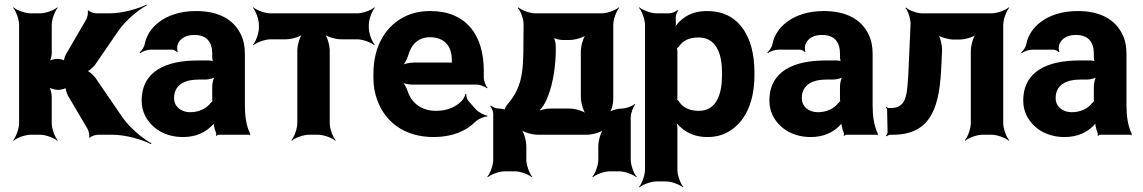

<svg xmlns="http://www.w3.org/2000/svg" viewBox="-20 -586 4973 835"><path d="M275 -171 361 -25C366 -16 371 5 367 11L371 13C374 7 395 0 405 0H470C525 0 600 21 637 41L638 37C602 18 542 -32 511 -78L394 -249C387 -259 365 -279 356 -279V-275C365 -275 387 -295 394 -305L497 -455C527 -498 584 -545 619 -563L617 -566C582 -548 512 -528 459 -528H399C389 -528 368 -535 365 -541L361 -539C365 -533 360 -511 356 -503L268 -352C263 -344 256 -324 259 -318L263 -320C260 -326 238 -330 230 -330C218 -330 197 -325 191 -319L194 -316C200 -322 205 -343 205 -355V-478C205 -502 219 -539 231 -552L229 -554C216 -542 179 -528 155 -528H113C89 -528 52 -542 39 -554L37 -552C49 -539 63 -502 63 -478V-50C63 -26 49 11 37 24L39 26C52 14 89 0 113 0H155C179 0 216 14 229 26L231 24C219 11 205 -26 205 -50V-167C205 -180 199 -203 192 -210L190 -208C197 -201 220 -195 233 -195C242 -195 266 -200 270 -206L266 -208C263 -202 271 -179 275 -171Z M1045 -128V-352C1045 -383 1040 -410 1029 -433C998 -501 931 -538 833 -538C764 -538 708 -519 669 -488C642 -467 618 -436 610 -397C608 -382 596 -365 587 -358L590 -355C598 -362 620 -370 635 -370H728C736 -370 747 -364 750 -359L753 -361C750 -366 750 -383 752 -390C761 -419 789 -434 825 -434C878 -434 903 -404 903 -353V-338C903 -331 905 -318 909 -314L912 -317C908 -321 895 -323 888 -323H840C706 -323 596 -279 596 -148C596 -125 601 -104 610 -85C637 -30 695 10 776 10C833 10 874 -11 902 -40C906 -44 912 -50 913 -54L909 -55C908 -51 910 -43 911 -37C913 -26 916 -16 920 -7C921 -5 920 1 919 3L922 5C923 3 927 0 930 0H1062C1064 0 1066 2 1067 3L1069 1C1068 0 1066 -2 1066 -4C1066 -5 1068 -7 1068 -7L1065 -10C1051 -43 1045 -80 1045 -128ZM737 -159C737 -218 784 -240 845 -240H874C888 -240 912 -246 919 -253L916 -256C909 -249 903 -225 903 -211V-162C903 -159 903 -145 905 -143L908 -146C906 -148 898 -141 896 -138C878 -115 847 -98 807 -98C768 -98 737 -122 737 -159Z M1584 -465V-478C1584 -502 1598 -539 1610 -552L1608 -554C1595 -542 1558 -528 1534 -528H1156C1132 -528 1095 -542 1082 -554L1080 -552C1092 -539 1106 -502 1106 -478V-465C1106 -441 1092 -404 1080 -391L1082 -389C1095 -401 1132 -415 1156 -415H1223C1247 -415 1287 -426 1299 -439L1297 -441C1284 -429 1273 -389 1273 -365V-50C1273 -26 1259 11 1247 24L1249 26C1262 14 1299 0 1323 0H1364C1388 0 1425 14 1438 26L1440 24C1428 11 1414 -26 1414 -50V-365C1414 -389 1403 -429 1390 -441L1388 -439C1400 -426 1440 -415 1464 -415H1534C1558 -415 1595 -401 1608 -389L1610 -391C1598 -404 1584 -441 1584 -465Z M1851 -538C1813 -538 1779 -531 1749 -518C1661 -479 1604 -390 1604 -265V-246C1604 -211 1610 -178 1622 -147C1657 -55 1739 10 1866 10C1947 10 2007 -16 2048 -57C2060 -69 2087 -80 2099 -79L2100 -83C2087 -84 2060 -98 2049 -111L2018 -146C2011 -154 2007 -169 2008 -177L2004 -178C2003 -170 1995 -153 1987 -146C1961 -120 1924 -104 1876 -104C1811 -104 1768 -140 1752 -192C1748 -206 1736 -226 1727 -233L1725 -229C1734 -223 1758 -218 1774 -218H2054C2068 -218 2090 -209 2098 -202L2100 -204C2093 -212 2084 -234 2084 -248V-278C2084 -434 2007 -538 1851 -538ZM1945 -326V-320C1945 -317 1945 -311 1947 -310L1949 -312C1948 -314 1942 -314 1939 -314H1779C1762 -314 1735 -308 1725 -301L1728 -297C1738 -305 1750 -328 1755 -344C1767 -389 1796 -424 1850 -424C1911 -424 1945 -387 1945 -326Z M2150 -114H2148C2137 -114 2121 -121 2115 -127L2112 -124C2118 -118 2125 -102 2125 -91V109C2125 133 2111 170 2099 183L2101 185C2114 173 2151 159 2175 159H2219C2243 159 2280 173 2293 185L2295 183C2283 170 2269 133 2269 109V50C2269 26 2258 -14 2245 -26L2243 -24C2255 -11 2295 0 2319 0H2532C2556 0 2596 -11 2608 -24L2606 -26C2593 -14 2582 26 2582 50V109C2582 133 2568 170 2556 183L2558 185C2571 173 2608 159 2632 159H2673C2697 159 2734 173 2747 185L2749 183C2737 170 2723 133 2723 109V-76C2723 -94 2734 -122 2743 -132L2741 -134C2731 -125 2703 -114 2685 -114C2667 -114 2636 -106 2627 -96L2629 -94C2639 -103 2647 -134 2647 -152V-478C2647 -502 2661 -539 2673 -552L2671 -554C2658 -542 2621 -528 2597 -528H2307C2284 -528 2247 -542 2235 -554L2232 -551C2244 -539 2258 -502 2257 -479L2256 -353C2255 -324 2254 -299 2251 -277C2243 -213 2220 -170 2186 -131C2182 -126 2172 -109 2174 -105L2178 -107C2176 -111 2156 -114 2150 -114ZM2397 -353V-382C2398 -396 2392 -421 2385 -428L2382 -425C2389 -418 2414 -412 2428 -412H2456C2480 -412 2520 -423 2532 -436L2530 -438C2517 -426 2506 -386 2506 -362V-164C2506 -140 2517 -100 2530 -88L2532 -90C2520 -103 2480 -114 2456 -114H2372C2353 -114 2326 -107 2314 -99L2316 -96C2328 -104 2347 -130 2355 -148C2380 -203 2394 -272 2397 -353Z M2919 -500V-503C2917 -514 2923 -533 2929 -539L2926 -542C2920 -536 2902 -528 2890 -528H2835C2811 -528 2774 -542 2761 -554L2759 -552C2771 -539 2785 -502 2785 -478V153C2785 177 2771 214 2759 227L2761 229C2774 217 2811 203 2835 203H2876C2900 203 2937 217 2950 229L2952 227C2940 214 2926 177 2926 153V-24C2926 -37 2924 -54 2919 -62L2916 -60C2920 -52 2933 -38 2943 -30C2971 -6 3007 10 3056 10C3089 10 3119 3 3144 -11C3220 -52 3261 -141 3261 -259V-270C3261 -310 3257 -347 3248 -380C3223 -469 3166 -538 3055 -538C3002 -538 2966 -521 2938 -495C2928 -486 2915 -470 2912 -461L2915 -460C2919 -469 2920 -487 2919 -500ZM3019 -104C2976 -104 2948 -120 2931 -147C2930 -149 2923 -155 2922 -154L2925 -151C2926 -152 2926 -165 2926 -168V-360C2926 -363 2925 -377 2924 -378L2922 -375C2923 -374 2931 -382 2933 -384C2950 -409 2976 -423 3018 -423C3097 -423 3120 -349 3120 -270V-259C3120 -180 3098 -104 3019 -104Z M3775 -128V-352C3775 -383 3770 -410 3759 -433C3728 -501 3661 -538 3563 -538C3494 -538 3438 -519 3399 -488C3372 -467 3348 -436 3340 -397C3338 -382 3326 -365 3317 -358L3320 -355C3328 -362 3350 -370 3365 -370H3458C3466 -370 3477 -364 3480 -359L3483 -361C3480 -366 3480 -383 3482 -390C3491 -419 3519 -434 3555 -434C3608 -434 3633 -404 3633 -353V-338C3633 -331 3635 -318 3639 -314L3642 -317C3638 -321 3625 -323 3618 -323H3570C3436 -323 3326 -279 3326 -148C3326 -125 3331 -104 3340 -85C3367 -30 3425 10 3506 10C3563 10 3604 -11 3632 -40C3636 -44 3642 -50 3643 -54L3639 -55C3638 -51 3640 -43 3641 -37C3643 -26 3646 -16 3650 -7C3651 -5 3650 1 3649 3L3652 5C3653 3 3657 0 3660 0H3792C3794 0 3796 2 3797 3L3799 1C3798 0 3796 -2 3796 -4C3796 -5 3798 -7 3798 -7L3795 -10C3781 -43 3775 -80 3775 -128ZM3467 -159C3467 -218 3514 -240 3575 -240H3604C3618 -240 3642 -246 3649 -253L3646 -256C3639 -249 3633 -225 3633 -211V-162C3633 -159 3633 -145 3635 -143L3638 -146C3636 -148 3628 -141 3626 -138C3608 -115 3577 -98 3537 -98C3498 -98 3467 -122 3467 -159Z M4293 -528H3990C3968 -528 3932 -541 3921 -553L3918 -551C3929 -539 3941 -502 3940 -480L3932 -303C3931 -269 3929 -240 3927 -217C3922 -159 3913 -116 3853 -116H3846C3842 -116 3837 -119 3836 -121L3833 -118C3835 -116 3838 -112 3838 -109L3840 -11C3840 -6 3836 1 3833 4L3836 7C3839 4 3846 0 3852 0H3863C4037 0 4067 -133 4074 -303L4077 -366C4078 -388 4069 -427 4058 -439L4055 -436C4066 -425 4105 -414 4127 -414H4152C4176 -414 4216 -425 4228 -438L4226 -440C4213 -428 4202 -388 4202 -364V-50C4202 -26 4188 11 4176 24L4178 26C4191 14 4228 0 4252 0H4293C4317 0 4354 14 4367 26L4369 24C4357 11 4343 -26 4343 -50V-478C4343 -502 4357 -539 4369 -552L4367 -554C4354 -542 4317 -528 4293 -528Z M4879 -128V-352C4879 -383 4874 -410 4863 -433C4832 -501 4765 -538 4667 -538C4598 -538 4542 -519 4503 -488C4476 -467 4452 -436 4444 -397C4442 -382 4430 -365 4421 -358L4424 -355C4432 -362 4454 -370 4469 -370H4562C4570 -370 4581 -364 4584 -359L4587 -361C4584 -366 4584 -383 4586 -390C4595 -419 4623 -434 4659 -434C4712 -434 4737 -404 4737 -353V-338C4737 -331 4739 -318 4743 -314L4746 -317C4742 -321 4729 -323 4722 -323H4674C4540 -323 4430 -279 4430 -148C4430 -125 4435 -104 4444 -85C4471 -30 4529 10 4610 10C4667 10 4708 -11 4736 -40C4740 -44 4746 -50 4747 -54L4743 -55C4742 -51 4744 -43 4745 -37C4747 -26 4750 -16 4754 -7C4755 -5 4754 1 4753 3L4756 5C4757 3 4761 0 4764 0H4896C4898 0 4900 2 4901 3L4903 1C4902 0 4900 -2 4900 -4C4900 -5 4902 -7 4902 -7L4899 -10C4885 -43 4879 -80 4879 -128ZM4571 -159C4571 -218 4618 -240 4679 -240H4708C4722 -240 4746 -246 4753 -253L4750 -256C4743 -249 4737 -225 4737 -211V-162C4737 -159 4737 -145 4739 -143L4742 -146C4740 -148 4732 -141 4730 -138C4712 -115 4681 -98 4641 -98C4602 -98 4571 -122 4571 -159Z"/></svg>

Font: Asimov
Style: Edge
Weight: 500
Designer: Google
Version: Version 2.000980: 2014